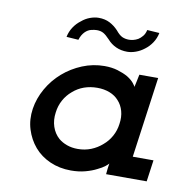

<svg xmlns="http://www.w3.org/2000/svg" viewBox="-68 -618 682 694"><g transform="rotate(10 273.5 -271.5)"><path d="M62 -187Q56 -147 67 -111.5Q78 -76 101 -49Q124 -22 159 -6.5Q194 9 236 9Q265 9 289 2.5Q313 -4 330 -13Q347 -21 357 -29Q367 -37 369 -40Q368 -35 367.5 -31Q367 -27 366 -20L364 0H513L524 -79H448L489 -375H420Q418 -363 415 -351Q412 -339 410 -328Q410 -331 401.5 -341.5Q393 -352 377 -362Q361 -371 339.5 -377.5Q318 -384 291 -384Q249 -384 210 -368Q171 -352 140 -325Q109 -298 88.5 -262Q68 -226 62 -187ZM146 -188Q149 -213 160.5 -234Q172 -255 190 -270Q208 -286 230.5 -294Q253 -302 279 -302Q304 -302 324.5 -294Q345 -286 358 -271Q372 -256 378 -234.5Q384 -213 380 -187Q377 -163 365.5 -142Q354 -121 336 -106Q318 -90 295.5 -81Q273 -72 247 -72Q225 -72 207 -78.5Q189 -85 176 -96Q158 -112 150 -136Q142 -160 146 -188ZM289 -481Q302 -466 320.5 -457.5Q339 -449 362 -449Q377 -449 393.5 -455Q410 -461 424 -472Q439 -483 450 -499.5Q461 -516 465 -536Q450 -537 442.5 -537.5Q435 -538 420 -539Q417 -525 409.5 -516Q402 -507 394 -502Q385 -497 376.5 -495Q368 -493 361 -493Q347 -493 336 -498Q325 -503 312 -519Q298 -534 280.5 -543Q263 -552 240 -552Q225 -552 208.5 -546Q192 -540 178 -528Q163 -517 152 -500.5Q141 -484 137 -464Q148 -463 159 -462.5Q170 -462 181 -461Q184 -471 188.5 -478.5Q193 -486 198 -491Q208 -501 220 -504Q232 -507 241 -507Q255 -507 265 -501.5Q275 -496 289 -481Z"/></g></svg>

Font: Josefin Slab Thin
Style: Bold Italic
Weight: 700
Italic angle: -12°
Version: Version 2.000